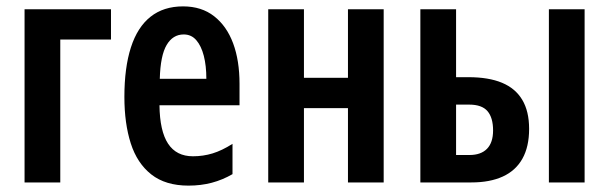

<svg xmlns="http://www.w3.org/2000/svg" viewBox="-20 -572 1910 602"><path d="M328 -543V-448H169V0H57V-543Z M554 -552Q612 -552 651.5 -521Q691 -490 711 -436Q731 -382 731 -309V-242H480Q481 -161 507 -121.5Q533 -82 585 -82Q617 -82 646.5 -91Q676 -100 709 -121V-26Q678 -8 644 1Q610 10 571 10Q499 10 454.5 -25Q410 -60 390 -122.5Q370 -185 370 -268Q370 -360 390.5 -423.5Q411 -487 452 -519.5Q493 -552 554 -552ZM556 -464Q522 -464 502.5 -431Q483 -398 481 -325H627Q627 -366 619 -397Q611 -428 595.5 -446Q580 -464 556 -464Z M933 -543V-328H1071V-543H1183V0H1071V-233H933V0H821V-543Z M1298 0V-543H1410V-330H1449Q1512 -330 1554 -312.5Q1596 -295 1617.5 -259Q1639 -223 1639 -168Q1639 -112 1618 -74.5Q1597 -37 1556.5 -18.5Q1516 0 1458 0ZM1452 -86Q1488 -86 1507 -105.5Q1526 -125 1526 -163Q1526 -203 1508.5 -223.5Q1491 -244 1451 -244H1410V-86ZM1701 0V-543H1813V0Z"/></svg>

Font: Noto Sans Display ExtraCondensed SemiBold
Style: Regular
Weight: 600
Width: 2
Designer: Monotype Design Team
Foundry: Monotype Imaging Inc.
Version: Version 2.003